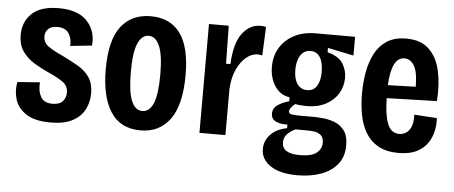

<svg xmlns="http://www.w3.org/2000/svg" viewBox="-48 -653 2196 928"><g transform="rotate(5 1049.5 -189.0)"><path d="M210 13Q134 13 92.5 -14Q51 -41 38 -83Q25 -125 34 -168L143 -176Q139 -135 154.5 -106.5Q170 -78 212 -78Q247 -78 262 -96Q277 -114 277 -137Q277 -171 250 -189.5Q223 -208 180 -227Q144 -243 109.5 -264Q75 -285 52.5 -316.5Q30 -348 30 -397Q30 -460 72.5 -500.5Q115 -541 202 -541Q297 -541 341 -493Q385 -445 378 -375L273 -364Q276 -397 260 -423.5Q244 -450 203 -450Q174 -450 159.5 -435.5Q145 -421 145 -399Q145 -370 169.5 -352Q194 -334 239 -314Q282 -293 317.5 -272.5Q353 -252 373.5 -221.5Q394 -191 394 -144Q394 -103 376 -67Q358 -31 317.5 -9Q277 13 210 13Z M647 13Q549 13 501.5 -60.5Q454 -134 454 -267Q454 -408 505 -474.5Q556 -541 649 -541Q743 -541 792 -475Q841 -409 841 -272Q841 -128 790 -57.5Q739 13 647 13ZM648 -81Q683 -81 701 -125.5Q719 -170 719 -263Q719 -359 700 -402.5Q681 -446 647 -446Q614 -446 595 -403.5Q576 -361 576 -263Q576 -170 594 -125.5Q612 -81 648 -81Z M932 0V-528H1028L1031 -344H1052Q1057 -446 1093 -493.5Q1129 -541 1181 -541Q1187 -541 1194 -540.5Q1201 -540 1208 -537L1202 -399Q1191 -402 1178 -402Q1151 -402 1124.5 -380.5Q1098 -359 1079.5 -319Q1061 -279 1058 -223V0Z M1421 163Q1336 163 1290 132Q1244 101 1244 51Q1244 9 1274 -21Q1304 -51 1352 -59V-77Q1320 -75 1296.5 -86Q1273 -97 1273 -123Q1273 -150 1296 -165.5Q1319 -181 1351 -190V-209Q1304 -216 1278.5 -256Q1253 -296 1253 -349Q1253 -402 1277.5 -442Q1302 -482 1346 -505Q1390 -528 1449 -528H1641V-437L1515 -463V-442Q1569 -428 1589.5 -396Q1610 -364 1610 -326Q1610 -284 1589 -249.5Q1568 -215 1529 -194.5Q1490 -174 1438 -174Q1427 -174 1411.5 -175Q1396 -176 1381 -179Q1365 -165 1359.5 -156.5Q1354 -148 1354 -142Q1354 -130 1368.5 -127.5Q1383 -125 1407 -125H1475Q1492 -125 1520 -122.5Q1548 -120 1576.5 -109.5Q1605 -99 1624.5 -73.5Q1644 -48 1644 -1Q1644 54 1614.5 90.5Q1585 127 1534.5 145Q1484 163 1421 163ZM1433 -251Q1463 -251 1479 -276Q1495 -301 1495 -344Q1495 -390 1479 -415.5Q1463 -441 1433 -441Q1402 -441 1384.5 -414.5Q1367 -388 1367 -344Q1367 -301 1384 -276Q1401 -251 1433 -251ZM1425 65Q1481 65 1505.5 45.5Q1530 26 1530 -4Q1530 -30 1515.5 -41.5Q1501 -53 1482 -55Q1463 -57 1450 -57H1393Q1366 -44 1352 -28Q1338 -12 1338 11Q1338 65 1425 65Z M1898 13Q1839 13 1800 -9Q1761 -31 1738.5 -69Q1716 -107 1707 -156Q1698 -205 1698 -258Q1698 -311 1707 -361.5Q1716 -412 1737 -452.5Q1758 -493 1795 -517Q1832 -541 1889 -541Q1959 -541 1999 -503Q2039 -465 2053.5 -399.5Q2068 -334 2062 -253L1819 -246Q1820 -166 1837 -122.5Q1854 -79 1894 -79Q1924 -79 1942.5 -103.5Q1961 -128 1959 -178L2069 -171Q2071 -143 2065 -111.5Q2059 -80 2040.5 -51.5Q2022 -23 1987.5 -5Q1953 13 1898 13ZM1888 -445Q1826 -445 1819 -309L1954 -313Q1954 -383 1936 -414Q1918 -445 1888 -445Z"/></g></svg>

Font: Bricolage Grotesque 12pt Condensed SemiBold
Style: Regular
Weight: 600
Width: 3
Designer: Mathieu Triay
Foundry: Atelier Triay
Version: Version 1.001; ttfautohint (v1.8.4.7-5d5b);gftools[0.9.33.de